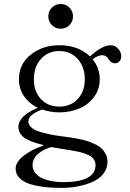

<svg xmlns="http://www.w3.org/2000/svg" viewBox="-20 -669 636 941"><path d="M234.4 -545.9Q216.8 -563.5 216.8 -588.9Q216.8 -614.3 234.4 -631.8Q252 -649.4 277.3 -649.4Q302.7 -649.4 320.3 -631.8Q337.9 -614.3 337.9 -588.9Q337.9 -563.5 320.3 -545.9Q302.7 -528.3 277.3 -528.3Q252 -528.3 234.4 -545.9ZM56.6 157.2Q56.6 125.5 95.5 94.7Q134.3 64 191.4 44.9V41.5Q120.6 24.4 95.5 3.4Q70.3 -17.6 70.3 -46.9Q70.3 -101.1 165 -140.6Q122.6 -161.6 97.7 -197.5Q72.8 -233.4 72.8 -280.8Q72.8 -355.5 131.1 -401.4Q189.5 -447.3 270.5 -447.3Q363.3 -447.3 420.9 -392.6Q481.4 -447.3 522.5 -447.3Q543.9 -447.3 559.1 -430.4Q574.2 -413.6 574.2 -392.6Q574.2 -377.9 565.2 -368.4Q556.2 -358.9 543 -358.9Q525.4 -358.9 512.2 -378.4Q501 -398.4 481.9 -398.4Q459 -398.4 434.1 -378.4Q468.8 -335.9 468.8 -280.8Q468.8 -231 440.4 -193.1Q412.1 -155.3 367.7 -136.7Q323.2 -118.2 270.5 -118.2Q229 -118.2 186.5 -132.3Q119.1 -106.9 119.1 -74.2Q119.1 -57.1 134.5 -43.7Q149.9 -30.3 178.7 -22Q207.5 -13.7 231.9 -9Q256.3 -4.4 290 0Q314 2.9 330.3 5.4Q346.7 7.8 371.3 12.9Q396 18.1 412.8 23.9Q429.7 29.8 449 39.3Q468.3 48.8 479.7 60.3Q491.2 71.8 499 88.1Q506.8 104.5 506.8 124Q506.8 151.9 492.2 174.6Q477.5 197.3 454.6 211.2Q431.6 225.1 401.1 234.6Q370.6 244.1 341.1 248Q311.5 252 281.7 252Q238.8 252 202.6 248Q166.5 244.1 131.6 234.4Q96.7 224.6 76.7 204.8Q56.6 185.1 56.6 157.2ZM139.6 140.1Q139.6 162.1 152.8 178.7Q166 195.3 187.7 204.8Q209.5 214.4 234.9 219Q260.3 223.6 288.1 223.6Q448.2 223.6 448.2 140.1Q448.2 128.9 443.8 119.6Q439.5 110.4 432.9 103.5Q426.3 96.7 413.3 90.8Q400.4 85 389.4 81.3Q378.4 77.6 358.2 73.5Q337.9 69.3 324 67.1Q310.1 64.9 284.7 61Q252.4 56.2 231 51.8Q193.4 62 166.5 85.2Q139.6 108.4 139.6 140.1ZM146 -280.8Q146 -220.2 180.7 -183.3Q215.3 -146.5 270.5 -146.5Q325.7 -146.5 360.6 -183.3Q395.5 -220.2 395.5 -280.8Q395.5 -341.3 360.6 -380.1Q325.7 -418.9 270.5 -418.9Q215.8 -418.9 180.9 -380.4Q146 -341.8 146 -280.8Z"/></svg>

Font: Theano Old Style
Style: Regular
Weight: 400
Designer: Alexey Kryukov
Version: Version 2.00